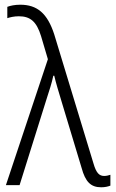

<svg xmlns="http://www.w3.org/2000/svg" viewBox="-20 -785 490 814"><path d="M409 9C425 9 438 6 448 2V-44C442 -42 432 -39 422 -39C401 -39 388 -51 376 -93L210 -639C181 -729 137 -765 66 -765C43 -765 24 -761 11 -756V-708C23 -712 40 -716 60 -716C108 -716 135 -694 154 -632L183 -534L5 0H63L178 -367C188 -398 200 -434 206 -464H210C217 -433 229 -395 243 -348L326 -73C342 -14 365 9 409 9Z"/></svg>

Font: Noto Sans SemiCondensed Light
Style: Regular
Weight: 300
Width: 4
Designer: Monotype Design Team
Foundry: Monotype Imaging Inc.
Version: Version 2.013